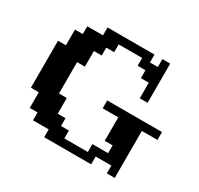

<svg xmlns="http://www.w3.org/2000/svg" viewBox="-149 -880 1097 1061"><g transform="rotate(30 400.0 -350.0)"><path d="M549.8 -49.8V0H250V-49.8H149.9V-100.1H100.1V-200.2H49.8V-500H100.1V-600.1H149.9V-649.9H250V-700.2H549.8V-649.9H600.1V-700.2H649.9V-450.2H600.1V-549.8H549.8V-600.1H500V-649.9H350.1V-600.1H299.8V-549.8H250V-450.2H200.2V-250H250V-149.9H299.8V-100.1H350.1V-49.8H500V-100.1H600.1V-149.9H549.8V-299.8H450.2V-350.1H799.8V-299.8H700.2V0H649.9V-49.8Z"/></g></svg>

Font: Redaction 50
Style: Bold
Weight: 700
Designer: Jeremy Mickel / Forest Young
Foundry: MCKL
Version: Version 2.001;hotconv 1.0.113;makeotfexe 2.5.65598 DEVELOPME